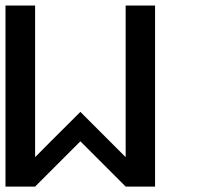

<svg xmlns="http://www.w3.org/2000/svg" viewBox="-46 -687 733 707"><path d="M416.7 -108.3V-666.7H525V0H416.7L250 -166.7L83.3 0H-25.8V-666.7H83.3V-108.3Q117.5 -143.3 250 -275Z"/></svg>

Font: 0xA000-Squareish-Mono
Style: Squareish-Mono-Bold
Weight: 700
Version: Version 0.1